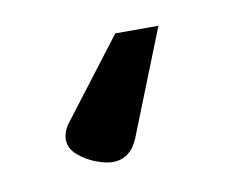

<svg xmlns="http://www.w3.org/2000/svg" viewBox="-36 -70 339 263"><g transform="rotate(-10 133.5 61.5)"><path d="M103 148Q94 148 80.5 143Q67 138 56 128.5Q45 119 45 107Q45 94 56 81L137 -25H197L139 121Q128 148 103 148Z"/></g></svg>

Font: Quicksand Light SemiBold
Style: Regular
Weight: 600
Version: Version 3.006